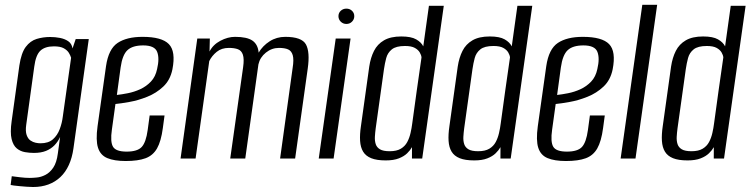

<svg xmlns="http://www.w3.org/2000/svg" viewBox="-20 -654 3096 792"><path d="M116.5 117.4Q105.2 117.4 90.3 116.3Q75.3 115.2 61.2 113.9Q47.1 112.6 37 111.3Q26.9 110 23.9 109L28.5 72.9Q40.7 74.4 62.6 77.2Q84.6 79.9 102.6 79.9Q114.6 79.9 131.9 78.2Q149.3 76.6 167.2 67.5Q185.2 58.5 199.5 37.8Q213.7 17.1 218.6 -21L227.9 -89Q219.3 -69.9 204.8 -54.8Q190.2 -39.8 169.6 -31.5Q148.9 -23.2 119.8 -23.2Q102 -23.2 83.2 -26.4Q64.3 -29.6 49.4 -41.7Q34.5 -53.8 27.9 -80.4Q21.4 -107 28 -154L59.9 -383.9Q67.7 -435.7 86.2 -460.5Q104.8 -485.3 131.2 -493.4Q157.5 -501.4 186.6 -501.4Q207.6 -501.4 227.2 -497.6Q246.8 -493.9 261.3 -484.1Q275.9 -474.3 279.2 -454.3L292.3 -492.9H346.2L283 -42Q277.6 -3.3 264 26.5Q250.4 56.3 229.1 76.4Q207.8 96.5 179.5 107Q151.2 117.4 116.5 117.4ZM146.8 -62.9Q179.6 -62.9 198.2 -79.3Q216.8 -95.7 226.3 -121.2Q235.9 -146.7 239 -172.7L273.3 -415.7Q270.6 -425.2 264 -436.1Q257.3 -446.9 243.1 -454.9Q228.8 -462.8 202.5 -462.8Q165.6 -462.8 146.6 -444.9Q127.6 -427 121.4 -379.4L88.2 -139.5Q84.4 -112.7 89.9 -97.1Q95.4 -81.4 105.8 -74.4Q116.2 -67.3 127.3 -65.1Q138.5 -62.9 146.8 -62.9Z M498.6 10.2Q451.3 10.2 422.7 -1.8Q394.1 -13.7 384.3 -44.6Q374.5 -75.5 382.4 -133.1L417.4 -381.5Q427.7 -452 465.3 -477Q503 -502 568 -502Q647.5 -502 676.6 -472Q705.7 -442 691.2 -367.9Q682.3 -323.9 653.5 -296.8Q624.8 -269.7 587.3 -254.8Q549.9 -239.8 514.1 -233.5Q478.4 -227.1 456.2 -225L441.5 -119.1Q434.2 -68.5 446.3 -48.5Q458.3 -28.6 502.5 -28.6Q546.8 -28.6 564.6 -47.8Q582.3 -67.1 589.2 -117.7L597.3 -177.6H658.7L651.7 -125.6Q644.5 -71.2 627.8 -41.9Q611.1 -12.6 580.2 -1.2Q549.2 10.2 498.6 10.2ZM462.1 -262.3Q481.8 -264.4 507.5 -269.5Q533.2 -274.5 558.4 -286Q583.5 -297.5 602.5 -317.5Q621.5 -337.6 628 -369Q638.6 -413.8 628.2 -440.2Q617.8 -466.7 570.7 -466.7Q527 -466.7 505.9 -447.2Q484.8 -427.6 477.6 -375.8Z M724.8 0 793.8 -495H845.6L844.3 -441.4Q858.3 -469.5 889 -485.8Q919.7 -502 949.6 -502Q998.9 -502 1021.4 -486.4Q1044 -470.7 1046.9 -436.9Q1063.7 -465.3 1092.3 -483.6Q1121 -502 1156.7 -502Q1224.8 -502 1242 -470.8Q1259.1 -439.6 1249.4 -371L1197.4 0H1135.4L1187.1 -373.5Q1192.7 -408.2 1187.6 -426.1Q1182.5 -444 1168.5 -450.2Q1154.5 -456.4 1130.7 -456.4Q1101 -456.4 1076.8 -437Q1052.6 -417.6 1046 -388.6L991.7 0H929.7L982.9 -377.1Q987.7 -411 981.9 -428.2Q976.2 -445.4 961.4 -450.9Q946.7 -456.4 924.3 -456.4Q893.9 -456.4 874 -440.2Q854 -424 843.2 -402.1L786.8 0Z M1294.8 0 1364.8 -495H1426.1L1356.1 0ZM1408.9 -555.2Q1395.2 -555.2 1385.6 -564.6Q1376.1 -574 1376.1 -587.3Q1376.1 -600.6 1385.6 -609.5Q1395.2 -618.4 1408.9 -618.4Q1422.7 -618.4 1432 -609.5Q1441.4 -600.6 1441.4 -587.3Q1441.4 -574 1432 -564.6Q1422.7 -555.2 1408.9 -555.2Z M1571.1 7.7Q1533.9 7.7 1511.3 -1.4Q1488.7 -10.5 1477.9 -28.4Q1467.1 -46.2 1465.4 -72.7Q1463.7 -99.1 1468.8 -133.3L1503.2 -379.6Q1508.8 -416.5 1522.8 -444.1Q1536.7 -471.8 1564 -487.7Q1591.3 -503.6 1635.3 -503.6Q1676 -503.6 1696.8 -491.6Q1717.6 -479.7 1726 -462.8L1749.3 -630H1810.6L1721.6 0H1679.3L1679.5 -47Q1672.4 -34.3 1659.5 -21.7Q1646.5 -9 1625.1 -0.7Q1603.7 7.7 1571.1 7.7ZM1587.4 -30.2Q1616.3 -30.2 1633.5 -40.6Q1650.8 -51 1659.8 -68Q1668.9 -85 1673.5 -105.5Q1678.2 -125.9 1680.6 -145.6Q1689.9 -213.9 1699.3 -281.5Q1708.7 -349.1 1718.7 -417.1Q1718 -426.4 1711.7 -437.3Q1705.5 -448.3 1691.3 -456.3Q1677.1 -464.3 1650.7 -464.3Q1613.7 -464.3 1596.4 -450.4Q1579.1 -436.5 1573.2 -414.7Q1567.4 -392.8 1563.9 -368.7L1529.8 -125Q1527.4 -106.7 1526.4 -89.8Q1525.5 -72.9 1529.9 -59.4Q1534.2 -46 1547.4 -38.1Q1560.6 -30.2 1587.4 -30.2Z M1936.1 7.7Q1898.9 7.7 1876.3 -1.4Q1853.7 -10.5 1842.9 -28.4Q1832.1 -46.2 1830.4 -72.7Q1828.7 -99.1 1833.8 -133.3L1868.2 -379.6Q1873.8 -416.5 1887.8 -444.1Q1901.7 -471.8 1929 -487.7Q1956.3 -503.6 2000.3 -503.6Q2041 -503.6 2061.8 -491.6Q2082.6 -479.7 2091 -462.8L2114.3 -630H2175.6L2086.6 0H2044.3L2044.5 -47Q2037.4 -34.3 2024.5 -21.7Q2011.5 -9 1990.1 -0.7Q1968.7 7.7 1936.1 7.7ZM1952.4 -30.2Q1981.3 -30.2 1998.5 -40.6Q2015.8 -51 2024.8 -68Q2033.9 -85 2038.5 -105.5Q2043.2 -125.9 2045.6 -145.6Q2054.9 -213.9 2064.3 -281.5Q2073.7 -349.1 2083.7 -417.1Q2083 -426.4 2076.7 -437.3Q2070.5 -448.3 2056.3 -456.3Q2042.1 -464.3 2015.7 -464.3Q1978.7 -464.3 1961.4 -450.4Q1944.1 -436.5 1938.2 -414.7Q1932.4 -392.8 1928.9 -368.7L1894.8 -125Q1892.4 -106.7 1891.4 -89.8Q1890.5 -72.9 1894.9 -59.4Q1899.2 -46 1912.4 -38.1Q1925.6 -30.2 1952.4 -30.2Z M2314.6 10.2Q2267.3 10.2 2238.7 -1.8Q2210.1 -13.7 2200.3 -44.6Q2190.5 -75.5 2198.4 -133.1L2233.4 -381.5Q2243.7 -452 2281.3 -477Q2319 -502 2384 -502Q2463.5 -502 2492.6 -472Q2521.7 -442 2507.2 -367.9Q2498.3 -323.9 2469.5 -296.8Q2440.8 -269.7 2403.3 -254.8Q2365.9 -239.8 2330.1 -233.5Q2294.4 -227.1 2272.2 -225L2257.5 -119.1Q2250.2 -68.5 2262.3 -48.5Q2274.3 -28.6 2318.5 -28.6Q2362.8 -28.6 2380.6 -47.8Q2398.3 -67.1 2405.2 -117.7L2413.3 -177.6H2474.7L2467.7 -125.6Q2460.5 -71.2 2443.8 -41.9Q2427.1 -12.6 2396.2 -1.2Q2365.2 10.2 2314.6 10.2ZM2278.1 -262.3Q2297.8 -264.4 2323.5 -269.5Q2349.2 -274.5 2374.4 -286Q2399.5 -297.5 2418.5 -317.5Q2437.5 -337.6 2444 -369Q2454.6 -413.8 2444.2 -440.2Q2433.8 -466.7 2386.7 -466.7Q2343 -466.7 2321.9 -447.2Q2300.8 -427.6 2293.6 -375.8Z M2540.1 0 2629.5 -634.3H2690.8L2601.4 0Z M2816.1 7.7Q2778.9 7.7 2756.3 -1.4Q2733.7 -10.5 2722.9 -28.4Q2712.1 -46.2 2710.4 -72.7Q2708.7 -99.1 2713.8 -133.3L2748.2 -379.6Q2753.8 -416.5 2767.8 -444.1Q2781.7 -471.8 2809 -487.7Q2836.3 -503.6 2880.3 -503.6Q2921 -503.6 2941.8 -491.6Q2962.6 -479.7 2971 -462.8L2994.3 -630H3055.6L2966.6 0H2924.3L2924.5 -47Q2917.4 -34.3 2904.5 -21.7Q2891.5 -9 2870.1 -0.7Q2848.7 7.7 2816.1 7.7ZM2832.4 -30.2Q2861.3 -30.2 2878.5 -40.6Q2895.8 -51 2904.8 -68Q2913.9 -85 2918.5 -105.5Q2923.2 -125.9 2925.6 -145.6Q2934.9 -213.9 2944.3 -281.5Q2953.7 -349.1 2963.7 -417.1Q2963 -426.4 2956.7 -437.3Q2950.5 -448.3 2936.3 -456.3Q2922.1 -464.3 2895.7 -464.3Q2858.7 -464.3 2841.4 -450.4Q2824.1 -436.5 2818.2 -414.7Q2812.4 -392.8 2808.9 -368.7L2774.8 -125Q2772.4 -106.7 2771.4 -89.8Q2770.5 -72.9 2774.9 -59.4Q2779.2 -46 2792.4 -38.1Q2805.6 -30.2 2832.4 -30.2Z"/></svg>

Font: Alumni Sans Thin
Style: Italic
Weight: 100
Italic angle: -8°
Designer: Robert E. Leuschke
Foundry: Robert E. Leuschke
Version: Version 1.016